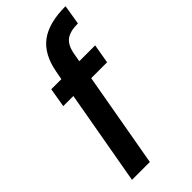

<svg xmlns="http://www.w3.org/2000/svg" viewBox="-245 -822 873 873"><g transform="rotate(-45 191.0 -386.0)"><path d="M37.1 0 118.2 -458H53.2L68.8 -550.8H133.8L141.1 -589.8Q158.2 -685.1 215.8 -728.5Q273.4 -772 381.8 -772L366.2 -676.8Q314 -676.8 289.1 -657Q264.2 -637.2 255.9 -589.8L249 -550.8H351.1L335 -458H232.9L151.9 0Z"/></g></svg>

Font: SVN-Poppins Medium
Style: Italic
Weight: 500
Italic angle: -10°
Designer: Ninad Kale (Devanagari), Jonny Pinhorn (Latin)
Foundry: Indian Type Foundry
Version: Version 3.002 2017